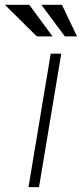

<svg xmlns="http://www.w3.org/2000/svg" viewBox="-70 -765 335 785"><path d="M46.5 0 137.4 -545.5H180.4L89.5 0ZM144.9 -616.1H80.6L-50.1 -745.4H49.7ZM245 -616.1H195.3L99.1 -745.4H183.2Z"/></svg>

Font: Inter UI Extra Light
Style: Italic
Weight: 200
Italic angle: -9.39999°
Designer: Rasmus Andersson
Foundry: rsms
Version: 3.2;8d6f07862